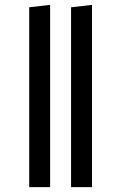

<svg xmlns="http://www.w3.org/2000/svg" viewBox="-20 -769 498 789"><path d="M186 0H100V-739L186 -749ZM358 0H272V-739L358 -749Z"/></svg>

Font: Fira GO
Style: Regular
Weight: 400
Designer: Carrois Corporate
Foundry: Carrois Corporate GbR
Version: Version 0.300